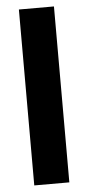

<svg xmlns="http://www.w3.org/2000/svg" viewBox="-53 -759 363 791"><g transform="rotate(-5 128.5 -364.0)"><path d="M201.2 -727.5V0H56.2V-727.5Z"/></g></svg>

Font: Inter 24pt
Style: Bold
Weight: 700
Designer: Rasmus Andersson
Foundry: rsms
Version: Version 4.001;git-66647c0bb